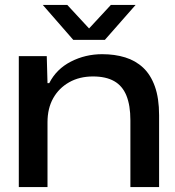

<svg xmlns="http://www.w3.org/2000/svg" viewBox="-20 -756 707 776"><path d="M56 0V-529H169L172 -420H179Q208 -477 266.5 -507Q325 -537 393 -537Q444 -537 486 -524Q528 -511 558.5 -482.5Q589 -454 606 -406.5Q623 -359 623 -290V0H507V-270Q507 -330 491 -369.5Q475 -409 441.5 -428Q408 -447 356 -447Q301 -447 259.5 -423.5Q218 -400 195 -359Q172 -318 172 -262V0ZM276 -595 153 -736H252L340 -641L428 -736H528L404 -595Z"/></svg>

Font: Mona Sans Expanded Medium
Style: Regular
Weight: 500
Width: 7
Designer: Deni Anggara
Foundry: GitHub
Version: Version 2.000